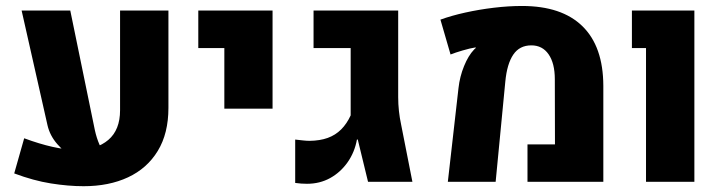

<svg xmlns="http://www.w3.org/2000/svg" viewBox="-20 -624 2481 659"><path d="M267.1 15.1Q214.4 15.1 154.8 5.6Q95.2 -3.9 28.8 -28.8L63 -149.4Q115.7 -129.9 160.4 -119.9Q205.1 -109.9 242.2 -109.4Q311.5 -109.4 351.8 -143.8Q392.1 -178.2 392.1 -245.6V-587.9H558.1V-253.9Q558.1 -166 521.5 -106Q484.9 -45.9 419.4 -15.4Q354 15.1 267.1 15.1ZM54.2 -587.9H221.2L305.7 -176.8Q311.5 -150.4 321.3 -127.9Q331.1 -105.5 351.6 -88.9L227.5 -89.4Q202.1 -100.1 176.8 -129.2Q151.4 -158.2 143.1 -193.8Z M750 -251V-459H660.6V-587.9H915.5V-251Z M1033.7 6.8Q1024.4 6.8 1013.7 6.1Q1002.9 5.4 993.2 3.9V-145Q1006.3 -143.6 1019 -142.1Q1031.7 -140.6 1043 -140.6Q1078.1 -141.1 1104.7 -150.6Q1131.3 -160.2 1150.9 -179.7Q1170.4 -199.2 1183.6 -228V-459H1056.2V-587.9H1346.7V-291Q1346.7 -242.7 1356.9 -195.8L1395.5 0H1243.2L1208 -145H1205.1Q1197.3 -101.6 1173.1 -67.1Q1148.9 -32.7 1113.3 -12.9Q1077.6 6.8 1033.7 6.8Z M1517.1 0 1553.7 -321.8Q1558.1 -361.3 1572.8 -397.2Q1587.4 -433.1 1606.9 -453.6Q1608.4 -455.1 1610.1 -456.8Q1611.8 -458.5 1612.8 -459V-461.4Q1593.8 -458.5 1568.1 -450.9Q1542.5 -443.4 1526.4 -437L1491.7 -556.6Q1529.3 -570.3 1576.7 -580.8Q1624 -591.3 1674.6 -597.4Q1725.1 -603.5 1771.5 -603.5Q1908.2 -603.5 1979.2 -533.9Q2050.3 -464.4 2050.8 -329.6V0H1790.5V-128.4H1884.8L1884.3 -352.1Q1884.3 -406.7 1863 -437.5Q1841.8 -468.3 1803.7 -468.3Q1763.2 -468.3 1741.7 -436.5Q1720.2 -404.8 1714.4 -344.2L1681.2 0Z M2197.3 0V-459H2148.9V-587.9H2363.3V0Z"/></svg>

Font: Heebo ExtraBold
Style: Regular
Weight: 800
Designer: Oded Ezer
Foundry: Ezer Type House
Version: Version 3.100